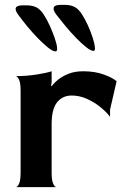

<svg xmlns="http://www.w3.org/2000/svg" viewBox="-20 -772 521 792"><path d="M45 0Q52 0 58.5 -14Q65 -28 65 -60V-398Q65 -430 58.5 -443.5Q52 -457 45 -458Q89 -458 130.5 -464.5Q172 -471 193 -478V-435L191 -418L193 -416Q203 -430 220.5 -444Q238 -458 263.5 -468Q289 -478 323 -478Q372 -478 408.5 -464.5Q445 -451 461 -437L434 -320V-290Q420 -309 395 -329.5Q370 -350 339 -364Q308 -378 276 -378Q238 -378 215.5 -350Q193 -322 193 -260V-60Q193 -28 199.5 -14Q206 0 213 0ZM209 -560Q217 -560 215.5 -575.5Q214 -591 205.5 -615.5Q197 -640 185.5 -665.5Q174 -691 161 -711Q147 -733 130.5 -741.5Q114 -750 89 -750H74Q26 -750 56 -710Q72 -688 93.5 -662Q115 -636 137.5 -613Q160 -590 179 -575Q198 -560 209 -560ZM366 -562Q373 -562 371.5 -577.5Q370 -593 362 -617.5Q354 -642 342.5 -667.5Q331 -693 318 -713Q304 -735 287.5 -743.5Q271 -752 246 -752H230Q183 -752 212 -712Q229 -690 250.5 -664Q272 -638 294.5 -615Q317 -592 336 -577Q355 -562 366 -562Z"/></svg>

Font: Red Rose SemiBold
Style: Regular
Weight: 600
Designer: Jaikishan Patel
Version: Version 2.000